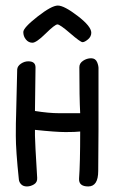

<svg xmlns="http://www.w3.org/2000/svg" viewBox="-20 -672 420 692"><path d="M309 -554Q309 -540 297 -530Q285 -520 277.5 -520Q270 -520 233 -552Q196 -584 187 -584Q178 -584 144.5 -551Q111 -518 97 -518Q83 -518 73.5 -529.5Q64 -541 64 -556.5Q64 -572 115 -612Q166 -652 188.5 -652Q211 -652 260 -614.5Q309 -577 309 -554ZM335 -204 334 -56Q334 0 298 0Q281 0 272.5 -7Q264 -14 265 -29Q269 -82 269 -198Q252 -196 216.5 -196Q181 -196 106 -204V-183Q106 -162 114 -31Q115 -15 102.5 -7.5Q90 0 77 0Q64 0 56.5 -7.5Q49 -15 48 -25Q37 -129 37 -182.5Q37 -236 38 -255L42 -422Q43 -434 55.5 -442.5Q68 -451 82 -451Q108 -451 108 -429L106 -272Q156 -264 193 -264Q230 -264 238 -264H269Q266 -319 266 -430Q266 -444 279.5 -453Q293 -462 308.5 -462Q324 -462 330 -448Q336 -434 335 -421Z"/></svg>

Font: Patrick Hand SC
Style: Regular
Weight: 400
Designer: Patrick Wagesreiter
Foundry: Patrick Wagesreiter
Version: Version 1.003;PS 001.003;hotconv 1.0.70;makeotf.lib2.5.58329